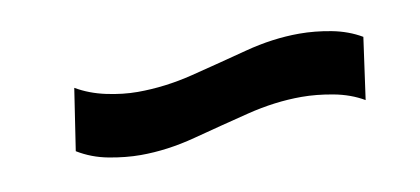

<svg xmlns="http://www.w3.org/2000/svg" viewBox="-30 -471 530 242"><g transform="rotate(-10 235.5 -350.0)"><path d="M136 -292Q117 -292 95.5 -296Q74 -300 56 -311L68 -390Q85 -380 106 -375.5Q127 -371 146 -371Q181 -371 217 -380Q253 -389 289 -398.5Q325 -408 359 -408Q379 -408 400 -404Q421 -400 438 -390L427 -311Q410 -321 388.5 -325Q367 -329 348 -329Q314 -329 278 -320Q242 -311 206 -301.5Q170 -292 136 -292Z"/></g></svg>

Font: Pathway Extreme Condensed SemiBold
Style: Italic
Weight: 600
Width: 3
Italic angle: -8°
Version: Version 1.001;gftools[0.9.26]